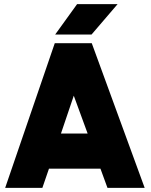

<svg xmlns="http://www.w3.org/2000/svg" viewBox="-20 -911 729 929"><path d="M275 -265 337 -448 404 -265ZM217 -95H466L500 -2H680L424 -702H245L5 -2H185ZM247 -744H423L549 -891H353Z"/></svg>

Font: Unageo
Style: Black
Weight: 900
Designer: Richard Sepsi
Foundry: Richard Sepsi
Version: Version 2.000